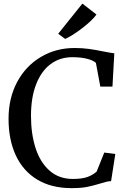

<svg xmlns="http://www.w3.org/2000/svg" viewBox="-20 -1012 688 1044"><path d="M26.5 -366Q26.5 -478.5 73.2 -566Q120 -653.5 202 -702.2Q284 -751 385.5 -751Q427 -751 463.2 -746Q499.5 -741 543.5 -732Q587 -723.5 601.5 -722L591.5 -541H525.5L501.5 -670Q488.5 -683 454.8 -692Q421 -701 372.5 -701Q306.5 -701 256 -664Q205.5 -627 177 -555Q148.5 -483 148.5 -381.5Q148.5 -285.5 173 -208Q197.5 -130.5 248.8 -84.8Q300 -39 376 -39Q426.5 -39 455.8 -49.8Q485 -60.5 505.5 -79L547 -182.5L607 -174.5L584 -27Q570 -26.5 558 -23.5Q546 -20.5 523 -13.5Q486 -2 452.8 4.5Q419.5 11 369 11Q259.5 11 182.5 -35.5Q105.5 -82 66 -167Q26.5 -252 26.5 -366ZM334 -800.5 296.5 -828.5 428 -992.5 504.5 -933Q481.5 -901 429.2 -860.5Q377 -820 335 -800.5Z"/></svg>

Font: Merriweather 12pt
Style: Regular
Weight: 400
Designer: Eben Sorkin
Foundry: Eben Sorkin
Version: Version 2.100